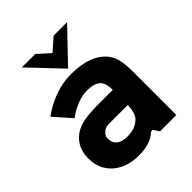

<svg xmlns="http://www.w3.org/2000/svg" viewBox="-216 -892 1030 1030"><g transform="rotate(-45 298.5 -377.5)"><path d="M468.8 -766.6 296.4 -586.4 125.5 -766.6H227.5L296.4 -704.6L366.7 -766.6ZM497.6 -474.6Q514.6 -452.6 522.9 -419.4Q531.2 -386.2 531.2 -330.1V0H406.7L385.7 -33.2H373.5Q356 -17.6 338.9 -8.8Q296.9 12.2 238.8 12.2Q144.5 12.2 88.4 -37.4Q32.2 -86.9 32.2 -168.9Q32.2 -218.3 53.5 -254.6Q74.7 -291 114.3 -311Q139.6 -324.2 178 -330.3Q216.3 -336.4 285.6 -336.4H385.7Q384.8 -366.2 379.2 -383.8Q373.5 -401.4 359.9 -412.1Q335.4 -432.1 283.2 -432.1Q249 -432.1 209.2 -416.7Q169.4 -401.4 133.3 -373.5L46.9 -471.2Q100.1 -510.3 161.9 -532.5Q223.6 -554.7 283.2 -554.7Q437 -554.7 497.6 -474.6ZM361.3 -140.1Q382.8 -164.1 385.3 -222.2H242.2Q211.9 -222.2 194.3 -202.1Q186 -192.9 183.6 -186.8Q181.2 -180.7 181.2 -168Q181.2 -139.2 201.9 -121.3Q222.7 -103.5 264.6 -103.5Q326.2 -103.5 361.3 -140.1Z"/></g></svg>

Font: Acari Sans Neue Black
Style: Regular
Weight: 900
Designer: Alfredo Marco Pradil
Foundry: Alfredo Marco Pradil
Version: Version 1.045;June 16, 2019;FontCreator 11.5.0.2425 64-bit; 